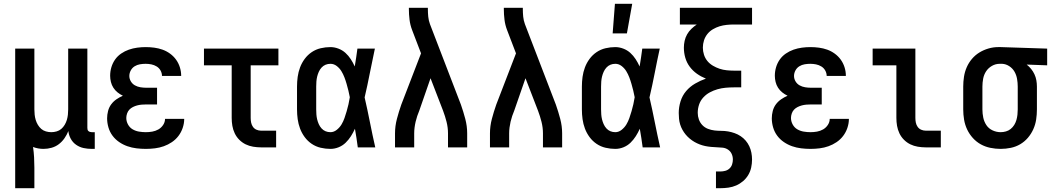

<svg xmlns="http://www.w3.org/2000/svg" viewBox="-20 -776 5540 1011"><path d="M60 215V-520H161V-200Q161 -186 162.5 -172Q164 -158 168 -144.5Q172 -131 179.5 -118.5Q187 -106 197.5 -97Q208 -88 222 -84Q236 -80 250 -80Q264 -80 278 -84Q292 -88 302.5 -97Q313 -106 320.5 -118.5Q328 -131 332 -144.5Q336 -158 337.5 -172Q339 -186 339 -200V-520H440V-103Q440 -98 441 -93.5Q442 -89 445.5 -86Q449 -83 453.5 -81.5Q458 -80 463 -80H479V8H463Q441 8 420 3.5Q399 -1 381 -13.5Q363 -26 352.5 -45.5Q342 -65 340 -86Q332 -66 319.5 -48Q307 -30 290 -17Q273 -4 252 2Q231 8 209 8Q195 8 181 5.5Q167 3 154 -2Q158 25 159.5 52.5Q161 80 161 107V215Z M748 8Q723 8 698.5 5Q674 2 651 -6Q628 -14 607.5 -28Q587 -42 572.5 -61.5Q558 -81 551 -105Q544 -129 544 -153Q544 -172 549 -191.5Q554 -211 565.5 -226.5Q577 -242 593 -253Q609 -264 627 -272Q612 -279 599 -289.5Q586 -300 577 -314Q568 -328 564 -344.5Q560 -361 560 -377Q560 -400 566.5 -422Q573 -444 586 -462.5Q599 -481 618 -494Q637 -507 658.5 -514.5Q680 -522 702.5 -525Q725 -528 747 -528Q770 -528 792.5 -525Q815 -522 836 -514.5Q857 -507 875.5 -493.5Q894 -480 907 -462Q920 -444 927 -422Q934 -400 934 -377V-376H833Q833 -391 825.5 -404.5Q818 -418 805 -426Q792 -434 777 -437Q762 -440 747 -440Q732 -440 717 -437.5Q702 -435 689 -427Q676 -419 668.5 -405Q661 -391 661 -376Q661 -361 669 -347.5Q677 -334 690.5 -326.5Q704 -319 719.5 -316.5Q735 -314 750 -314H807V-226H750Q738 -226 726 -225Q714 -224 702.5 -221Q691 -218 680 -212.5Q669 -207 661 -198.5Q653 -190 649 -178Q645 -166 645 -155Q645 -137 654 -120.5Q663 -104 678.5 -95Q694 -86 712 -83Q730 -80 748 -80Q765 -80 782 -83Q799 -86 814 -94.5Q829 -103 839 -118Q849 -133 849 -150H950Q950 -126 942 -102.5Q934 -79 919.5 -60Q905 -41 885 -27.5Q865 -14 842.5 -6Q820 2 796 5Q772 8 748 8Z M1354 0Q1334 0 1313 -3.5Q1292 -7 1273.5 -16Q1255 -25 1240 -40Q1225 -55 1216 -74Q1207 -93 1203.5 -113.5Q1200 -134 1200 -155V-432H1054V-520H1446V-432H1300V-155Q1300 -142 1302.5 -130Q1305 -118 1312 -108Q1319 -98 1330.5 -93Q1342 -88 1354 -88H1434V0Z M1720 8Q1694 8 1668.5 2Q1643 -4 1621.5 -18.5Q1600 -33 1584.5 -54Q1569 -75 1560 -99Q1551 -123 1547.5 -148.5Q1544 -174 1544 -200V-320Q1544 -346 1547.5 -371.5Q1551 -397 1560 -421Q1569 -445 1584.5 -466Q1600 -487 1621.5 -501.5Q1643 -516 1668.5 -522Q1694 -528 1720 -528Q1741 -528 1762 -520Q1783 -512 1799 -497.5Q1815 -483 1827 -464.5Q1839 -446 1848 -426Q1852 -450 1855.5 -473.5Q1859 -497 1862 -520H1954Q1940 -456 1927.5 -391.5Q1915 -327 1900 -263Q1915 -198 1928 -132Q1941 -66 1956 0H1864Q1861 -25 1857 -49.5Q1853 -74 1849 -98Q1840 -78 1828 -59Q1816 -40 1800 -24.5Q1784 -9 1763 -0.5Q1742 8 1720 8ZM1720 -80Q1738 -80 1753.5 -92.5Q1769 -105 1778.5 -121Q1788 -137 1794 -154.5Q1800 -172 1805.5 -190.5Q1811 -209 1815 -227Q1819 -245 1822 -264Q1819 -281 1814.5 -299Q1810 -317 1805 -334.5Q1800 -352 1793.5 -369Q1787 -386 1777.5 -401.5Q1768 -417 1753 -428.5Q1738 -440 1720 -440Q1706 -440 1694 -435Q1682 -430 1673 -420Q1664 -410 1658.5 -397.5Q1653 -385 1650 -372.5Q1647 -360 1646 -346.5Q1645 -333 1645 -320V-200Q1645 -187 1646 -173.5Q1647 -160 1650 -147.5Q1653 -135 1658.5 -122.5Q1664 -110 1673 -100Q1682 -90 1694 -85Q1706 -80 1720 -80Z M2060 0V-74Q2060 -112 2070 -150Q2080 -188 2093 -225L2197 -495L2150 -618Q2140 -644 2136.5 -672Q2133 -700 2133 -728V-735H2233V-728Q2233 -708 2235 -688Q2237 -668 2244 -649L2407 -225Q2420 -188 2430 -150Q2440 -112 2440 -74V0H2339V-74Q2339 -104 2331.5 -134Q2324 -164 2313 -193L2247 -364L2188 -194Q2182 -180 2177 -165Q2172 -150 2168.5 -135Q2165 -120 2163 -104.5Q2161 -89 2161 -74V0Z M2560 0V-74Q2560 -112 2570 -150Q2580 -188 2593 -225L2697 -495L2650 -618Q2640 -644 2636.5 -672Q2633 -700 2633 -728V-735H2733V-728Q2733 -708 2735 -688Q2737 -668 2744 -649L2907 -225Q2920 -188 2930 -150Q2940 -112 2940 -74V0H2839V-74Q2839 -104 2831.5 -134Q2824 -164 2813 -193L2747 -364L2688 -194Q2682 -180 2677 -165Q2672 -150 2668.5 -135Q2665 -120 2663 -104.5Q2661 -89 2661 -74V0Z M3220 8Q3194 8 3168.5 2Q3143 -4 3121.5 -18.5Q3100 -33 3084.5 -54Q3069 -75 3060 -99Q3051 -123 3047.5 -148.5Q3044 -174 3044 -200V-320Q3044 -346 3047.5 -371.5Q3051 -397 3060 -421Q3069 -445 3084.5 -466Q3100 -487 3121.5 -501.5Q3143 -516 3168.5 -522Q3194 -528 3220 -528Q3241 -528 3262 -520Q3283 -512 3299 -497.5Q3315 -483 3327 -464.5Q3339 -446 3348 -426Q3352 -450 3355.5 -473.5Q3359 -497 3362 -520H3454Q3440 -456 3427.5 -391.5Q3415 -327 3400 -263Q3415 -198 3428 -132Q3441 -66 3456 0H3364Q3361 -25 3357 -49.5Q3353 -74 3349 -98Q3340 -78 3328 -59Q3316 -40 3300 -24.5Q3284 -9 3263 -0.5Q3242 8 3220 8ZM3220 -80Q3238 -80 3253.5 -92.5Q3269 -105 3278.5 -121Q3288 -137 3294 -154.5Q3300 -172 3305.5 -190.5Q3311 -209 3315 -227Q3319 -245 3322 -264Q3319 -281 3314.5 -299Q3310 -317 3305 -334.5Q3300 -352 3293.5 -369Q3287 -386 3277.5 -401.5Q3268 -417 3253 -428.5Q3238 -440 3220 -440Q3206 -440 3194 -435Q3182 -430 3173 -420Q3164 -410 3158.5 -397.5Q3153 -385 3150 -372.5Q3147 -360 3146 -346.5Q3145 -333 3145 -320V-200Q3145 -187 3146 -173.5Q3147 -160 3150 -147.5Q3153 -135 3158.5 -122.5Q3164 -110 3173 -100Q3182 -90 3194 -85Q3206 -80 3220 -80ZM3206 -600 3218 -756H3309L3281 -600Z M3750 215V127H3773Q3786 127 3799 123.5Q3812 120 3821.5 111Q3831 102 3835 89.5Q3839 77 3839 64Q3839 48 3832.5 34Q3826 20 3813 11.5Q3800 3 3784.5 1.5Q3769 0 3754 -0.5Q3739 -1 3723.5 -2.5Q3708 -4 3693.5 -7Q3679 -10 3664.5 -15.5Q3650 -21 3637 -28.5Q3624 -36 3612 -46Q3600 -56 3590.5 -67.5Q3581 -79 3573.5 -92.5Q3566 -106 3561.5 -120.5Q3557 -135 3555.5 -150.5Q3554 -166 3554 -181Q3554 -212 3563.5 -242.5Q3573 -273 3593 -296.5Q3613 -320 3640.5 -336Q3668 -352 3697 -362Q3672 -372 3650 -387.5Q3628 -403 3612 -424.5Q3596 -446 3588.5 -472Q3581 -498 3581 -525Q3581 -543 3585 -561Q3589 -579 3598 -595Q3607 -611 3620.5 -624Q3634 -637 3649 -647H3560V-735H3940V-647H3845Q3826 -647 3806.5 -645Q3787 -643 3769 -637.5Q3751 -632 3734 -622Q3717 -612 3705 -597Q3693 -582 3687 -563.5Q3681 -545 3681 -525Q3681 -506 3687 -487.5Q3693 -469 3705 -454.5Q3717 -440 3734 -430Q3751 -420 3769 -414Q3787 -408 3806.5 -406Q3826 -404 3845 -404H3883V-316H3845Q3823 -316 3801 -314Q3779 -312 3758 -306Q3737 -300 3717.5 -289.5Q3698 -279 3683 -262.5Q3668 -246 3661 -225Q3654 -204 3654 -182Q3654 -164 3660 -147Q3666 -130 3678.5 -117Q3691 -104 3708 -97.5Q3725 -91 3742.5 -89Q3760 -87 3778 -87Q3796 -87 3813.5 -84Q3831 -81 3848 -75Q3865 -69 3880 -59Q3895 -49 3906.5 -35.5Q3918 -22 3925.5 -6Q3933 10 3936.5 28Q3940 46 3940 64Q3940 85 3935.5 106Q3931 127 3920 145.5Q3909 164 3892.5 178Q3876 192 3856.5 200.5Q3837 209 3815.5 212Q3794 215 3773 215Z M4248 8Q4223 8 4198.5 5Q4174 2 4151 -6Q4128 -14 4107.5 -28Q4087 -42 4072.5 -61.5Q4058 -81 4051 -105Q4044 -129 4044 -153Q4044 -172 4049 -191.5Q4054 -211 4065.5 -226.5Q4077 -242 4093 -253Q4109 -264 4127 -272Q4112 -279 4099 -289.5Q4086 -300 4077 -314Q4068 -328 4064 -344.5Q4060 -361 4060 -377Q4060 -400 4066.5 -422Q4073 -444 4086 -462.5Q4099 -481 4118 -494Q4137 -507 4158.5 -514.5Q4180 -522 4202.5 -525Q4225 -528 4247 -528Q4270 -528 4292.5 -525Q4315 -522 4336 -514.5Q4357 -507 4375.5 -493.5Q4394 -480 4407 -462Q4420 -444 4427 -422Q4434 -400 4434 -377V-376H4333Q4333 -391 4325.5 -404.5Q4318 -418 4305 -426Q4292 -434 4277 -437Q4262 -440 4247 -440Q4232 -440 4217 -437.5Q4202 -435 4189 -427Q4176 -419 4168.5 -405Q4161 -391 4161 -376Q4161 -361 4169 -347.5Q4177 -334 4190.5 -326.5Q4204 -319 4219.5 -316.5Q4235 -314 4250 -314H4307V-226H4250Q4238 -226 4226 -225Q4214 -224 4202.5 -221Q4191 -218 4180 -212.5Q4169 -207 4161 -198.5Q4153 -190 4149 -178Q4145 -166 4145 -155Q4145 -137 4154 -120.5Q4163 -104 4178.5 -95Q4194 -86 4212 -83Q4230 -80 4248 -80Q4265 -80 4282 -83Q4299 -86 4314 -94.5Q4329 -103 4339 -118Q4349 -133 4349 -150H4450Q4450 -126 4442 -102.5Q4434 -79 4419.5 -60Q4405 -41 4385 -27.5Q4365 -14 4342.5 -6Q4320 2 4296 5Q4272 8 4248 8Z M4854 0Q4834 0 4813 -3.5Q4792 -7 4773.5 -16Q4755 -25 4740 -40Q4725 -55 4716 -74Q4707 -93 4703.5 -113.5Q4700 -134 4700 -155V-432H4575V-520H4800V-155Q4800 -142 4802.5 -130Q4805 -118 4812 -108Q4819 -98 4830.5 -93Q4842 -88 4854 -88H4934V0Z M5249 8Q5222 8 5195 2.5Q5168 -3 5144.5 -16Q5121 -29 5102.5 -49.5Q5084 -70 5072.5 -94.5Q5061 -119 5056.5 -146Q5052 -173 5052 -200V-320Q5052 -346 5056 -372Q5060 -398 5070.5 -422Q5081 -446 5098 -466Q5115 -486 5137 -499.5Q5159 -513 5184.5 -520.5Q5210 -528 5236 -528H5250L5494 -520V-432L5386 -436Q5399 -426 5409.5 -413Q5420 -400 5427 -385Q5434 -370 5437 -353.5Q5440 -337 5440 -320V-200Q5440 -173 5436 -146.5Q5432 -120 5421 -95.5Q5410 -71 5392.5 -50.5Q5375 -30 5352 -16.5Q5329 -3 5302.5 2.5Q5276 8 5249 8ZM5249 -80Q5263 -80 5277 -84Q5291 -88 5302 -97Q5313 -106 5320.5 -118Q5328 -130 5332 -144Q5336 -158 5337.5 -172Q5339 -186 5339 -200V-320Q5339 -340 5335.5 -360.5Q5332 -381 5322 -398.5Q5312 -416 5294.5 -427.5Q5277 -439 5257 -440H5244Q5222 -440 5203 -429Q5184 -418 5172.5 -400.5Q5161 -383 5157 -362Q5153 -341 5153 -320V-200Q5153 -178 5157.5 -156.5Q5162 -135 5174 -117Q5186 -99 5206.5 -89.5Q5227 -80 5249 -80Z"/></svg>

Font: Iosevka Curly Semibold
Style: Regular
Weight: 600
Monospace: yes
Designer: Belleve Invis
Foundry: Belleve Invis
Version: Version 22.1.2; ttfautohint (v1.8.4)